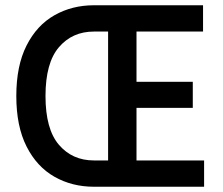

<svg xmlns="http://www.w3.org/2000/svg" viewBox="-20 -710 848 730"><path d="M42 -345Q42 -460 81 -537Q120 -614 187 -652Q254 -690 337 -690H752V-590H499V-399H713V-300H499V-100H756V0H337Q254 0 187 -38Q120 -76 81 -153Q42 -230 42 -345ZM153 -345Q153 -219 204 -159.5Q255 -100 337 -100H391V-590H337Q255 -590 204 -530.5Q153 -471 153 -345Z"/></svg>

Font: Radio Canada Condensed Medium
Style: Regular
Weight: 500
Width: 3
Designer: Charles Daoud, Etienne Aubert Bonn, Alexandre Saumier Demers, Jacques Le Bailly
Foundry: Radio-Canada
Version: Version 2.104; ttfautohint (v1.8.4.7-5d5b);gftools[0.9.28.de